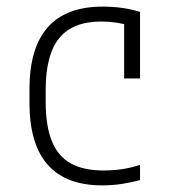

<svg xmlns="http://www.w3.org/2000/svg" viewBox="-20 -550 540 580"><path d="M289 10Q69 10 69 -240V-280Q69 -530 290 -530Q353 -530 403 -514V-313H355V-505L376 -472Q355 -478 332 -481.5Q309 -485 286 -485Q200 -485 159 -435Q118 -385 118 -278V-242Q118 -170 136.5 -124Q155 -78 193.5 -56.5Q232 -35 293 -35Q321 -35 348.5 -39Q376 -43 403 -52V-6Q377 1 348.5 5.5Q320 10 289 10Z"/></svg>

Font: M PLUS Code Latin Light
Style: Regular
Weight: 300
Designer: Coji Morishita
Foundry: UNDERFOREST DESIGN
Version: Version 1.002; ttfautohint (v1.8.3)